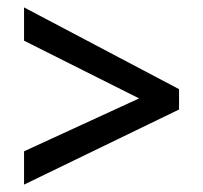

<svg xmlns="http://www.w3.org/2000/svg" viewBox="-20 -584 549 519"><path d="M45 -175V-85L464 -288V-343L45 -564V-474L356 -318Z"/></svg>

Font: Noto Sans Devanagari SemiCondensed Medium
Style: Regular
Weight: 500
Width: 4
Designer: Jelle Bosma - Monotype Design Team
Foundry: Monotype Imaging Inc.
Version: Version 2.004